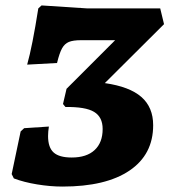

<svg xmlns="http://www.w3.org/2000/svg" viewBox="-20 -675 624 707"><path d="M544 -214Q544 -106 457 -47Q370 12 210 12Q165 12 116.5 4Q68 -4 31 -18L23 -34L56 -191L69 -203L160 -209Q157 -190 157 -174Q157 -132 177.5 -113.5Q198 -95 244 -95Q299 -95 328.5 -122.5Q358 -150 358 -200Q358 -244 326.5 -263Q295 -282 221 -281L212 -292L225 -348L404 -527H279Q249 -527 233.5 -520.5Q218 -514 208.5 -497Q199 -480 190 -443L80 -437Q99 -504 121 -644L133 -655L302 -644H570L584 -586L366 -369Q457 -356 500.5 -318Q544 -280 544 -214Z"/></svg>

Font: Alegreya ExtraBold
Style: Italic
Weight: 800
Italic angle: -7°
Designer: Juan Pablo del Peral
Foundry: Huerta Tipografica
Version: Version 2.007; ttfautohint (v1.6)